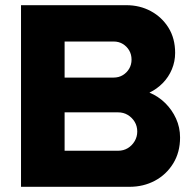

<svg xmlns="http://www.w3.org/2000/svg" viewBox="-20 -720 750 740"><path d="M61 0V-700H467Q519 -700 561.5 -677Q604 -654 629.5 -613Q655 -572 655 -516Q655 -483 642.5 -453Q630 -423 607.5 -400Q585 -377 556 -363Q590 -349 616.5 -323Q643 -297 658.5 -263Q674 -229 674 -190Q674 -133 647.5 -90Q621 -47 577 -23.5Q533 0 479 0ZM229 -139H435Q456 -139 472.5 -149Q489 -159 499 -176Q509 -193 509 -213Q509 -234 499 -250.5Q489 -267 472.5 -277Q456 -287 435 -287H229ZM229 -421H418Q438 -421 453.5 -430.5Q469 -440 478 -455.5Q487 -471 487 -490Q487 -510 478 -525.5Q469 -541 453.5 -550.5Q438 -560 418 -560H229Z"/></svg>

Font: MuseoModerno Thin
Style: Bold
Weight: 700
Version: Version 1.003